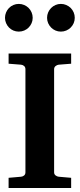

<svg xmlns="http://www.w3.org/2000/svg" viewBox="-20 -938 399 958"><path d="M22.9 0V-50.8L85 -56.2Q94.2 -57.1 100.6 -62.7Q106.9 -68.4 106.9 -78.1V-592.8Q106.9 -602.5 100.6 -608.4Q94.2 -614.3 85 -615.2L22.9 -620.1V-670.9H335V-620.1L272.9 -615.2Q264.6 -614.3 257.3 -608.4Q250 -602.5 250 -592.8V-78.1Q250 -68.4 257.3 -62.7Q264.6 -57.1 272.9 -56.2L335 -50.8V0ZM143.1 -849.1Q143.1 -835 137.7 -822.5Q132.3 -810.1 122.8 -800.5Q113.3 -791 100.6 -785.6Q87.9 -780.3 73.7 -780.3Q59.6 -780.3 46.9 -785.6Q34.2 -791 24.9 -800.5Q15.6 -810.1 10.3 -822.5Q4.9 -835 4.9 -849.1Q4.9 -863.3 10.3 -876Q15.6 -888.7 24.9 -898.2Q34.2 -907.7 46.9 -913.1Q59.6 -918.5 73.7 -918.5Q87.9 -918.5 100.6 -913.1Q113.3 -907.7 122.8 -898.2Q132.3 -888.7 137.7 -876Q143.1 -863.3 143.1 -849.1ZM353 -849.1Q353 -835 347.7 -822.5Q342.3 -810.1 332.8 -800.5Q323.2 -791 310.5 -785.6Q297.9 -780.3 283.7 -780.3Q269.5 -780.3 257.1 -785.6Q244.6 -791 235.1 -800.5Q225.6 -810.1 220.2 -822.5Q214.8 -835 214.8 -849.1Q214.8 -863.3 220.2 -876Q225.6 -888.7 235.1 -898.2Q244.6 -907.7 257.1 -913.1Q269.5 -918.5 283.7 -918.5Q297.9 -918.5 310.5 -913.1Q323.2 -907.7 332.8 -898.2Q342.3 -888.7 347.7 -876Q353 -863.3 353 -849.1Z"/></svg>

Font: Charis SIL Eur
Style: Bold
Weight: 700
Foundry: SIL International
Version: Version 5.000